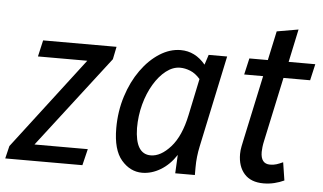

<svg xmlns="http://www.w3.org/2000/svg" viewBox="-69 -732 1378 818"><g transform="rotate(5 619.5 -323.0)"><path d="M-21 0 -8 -54 291 -445H80L96 -515H410L399 -461L98 -70H326L309 0Z M439 -170Q439 -242 459.5 -306.5Q480 -371 515 -420Q550 -469 594 -497Q638 -525 684 -525Q746 -525 790 -472L804 -515H883L800 -124Q790 -78 790 -33V0H706L710 -79Q682 -36 643.5 -13Q605 10 565 10Q514 10 476.5 -33.5Q439 -77 439 -170ZM527 -178Q529 -67 595 -67Q638 -67 680 -114Q722 -161 741 -252L774 -409Q754 -432 731.5 -441Q709 -450 688 -450Q657 -450 628 -427.5Q599 -405 576 -366.5Q553 -328 540 -279.5Q527 -231 527 -178Z M962 -445 978 -515H1057L1084 -640L1176 -656L1146 -515H1260L1244 -445H1130L1071 -170Q1068 -157 1066.5 -144Q1065 -131 1065 -123Q1065 -72 1105 -72Q1120 -72 1132.5 -76Q1145 -80 1160 -87L1172 -10Q1153 -1 1130.5 4.5Q1108 10 1084 10Q1030 10 1002 -21.5Q974 -53 974 -106Q974 -122 977.5 -139Q981 -156 984 -170L1043 -445Z"/></g></svg>

Font: Radio Canada Condensed
Style: Italic
Weight: 400
Width: 3
Italic angle: -12°
Designer: Charles Daoud, Etienne Aubert Bonn, Alexandre Saumier Demers, Jacques Le Bailly
Foundry: Radio-Canada
Version: Version 2.104; ttfautohint (v1.8.4.7-5d5b);gftools[0.9.28.de